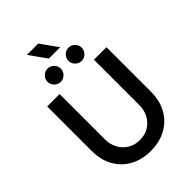

<svg xmlns="http://www.w3.org/2000/svg" viewBox="-298 -1168 1304 1304"><g transform="rotate(-45 353.5 -516.5)"><path d="M353 12Q270 12 206 -22.5Q142 -57 105.5 -121Q69 -185 69 -274V-700H188V-264Q188 -217 208.5 -178.5Q229 -140 266 -116.5Q303 -93 353 -93Q404 -93 441 -116.5Q478 -140 498 -178.5Q518 -217 518 -264V-700H638V-274Q638 -185 601.5 -121Q565 -57 500.5 -22.5Q436 12 353 12ZM453.4 -752.9Q427.6 -752.9 408.7 -771.9Q389.7 -790.8 389.7 -816.6Q389.7 -842.4 408.7 -861.4Q427.6 -880.3 453.4 -880.3Q480.1 -880.3 498.6 -861.4Q517.1 -842.4 517.1 -816.6Q517.1 -790.8 498.6 -771.9Q480.1 -752.9 453.4 -752.9ZM252.4 -752.9Q226.6 -752.9 207.7 -771.9Q188.7 -790.8 188.7 -816.6Q188.7 -842.4 207.7 -861.4Q226.6 -880.3 252.4 -880.3Q279.1 -880.3 297.6 -861.4Q316.1 -842.4 316.1 -816.6Q316.1 -790.8 297.6 -771.9Q279.1 -752.9 252.4 -752.9ZM307 -922 219 -1045H328L416 -922Z"/></g></svg>

Font: MuseoModerno Medium
Style: Regular
Weight: 500
Designer: Pablo Cosgaya, Héctor Gatti, Marcela Romero, and the Authors of The MuseoModerno Project.
Foundry: Omnibus-Type Team
Version: Version 1.001